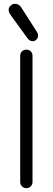

<svg xmlns="http://www.w3.org/2000/svg" viewBox="-20 -968 274 998"><path d="M117 10Q103 10 94 0.5Q85 -9 85 -22V-678Q85 -692 94 -701Q103 -710 117 -710Q131 -710 140 -701Q149 -692 149 -678V-22Q149 -9 140 0.5Q131 10 117 10ZM150 -754Q134 -754 123 -769L36 -889Q30 -897 27.5 -903.5Q25 -910 25 -916Q25 -927 32 -935.5Q39 -944 49 -947Q60 -950 71.5 -945.5Q83 -941 90 -930L172 -802Q178 -793 178 -783Q178 -771 169.5 -762.5Q161 -754 150 -754Z"/></svg>

Font: National Park Light
Style: Regular
Weight: 300
Designer: Andrea Herstowski, Ben Hoepner
Version: Version 1.009